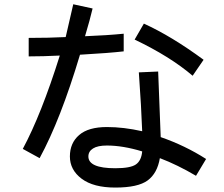

<svg xmlns="http://www.w3.org/2000/svg" viewBox="-20 -805 1040 892"><path d="M554.7 -566.4Q488.3 -558.6 351.6 -550.8Q261.7 -250 164.1 -70.3L85.9 -113.3Q171.9 -273.4 257.8 -546.9Q179.7 -543 113.3 -543V-628.9Q207 -628.9 285.2 -632.8L320.3 -785.2L410.2 -765.6Q398.4 -714.8 375 -636.7Q476.6 -640.6 554.7 -648.4ZM925.8 -527.3 875 -453.1Q769.5 -543 605.5 -621.1L648.4 -695.3Q777.3 -636.7 925.8 -527.3ZM937.5 -66.4 890.6 11.7Q804.7 -39.1 722.7 -70.3Q710.9 0 666 33.2Q621.1 66.4 515.6 66.4Q414.1 66.4 359.4 25.4Q304.7 -15.6 304.7 -78.1Q304.7 -140.6 347.7 -177.7Q390.6 -214.8 476.6 -214.8Q554.7 -214.8 640.6 -195.3Q636.7 -304.7 625 -468.8L714.8 -472.7L726.6 -168Q839.8 -128.9 937.5 -66.4ZM640.6 -101.6Q550.8 -128.9 476.6 -128.9Q433.6 -128.9 412.1 -115.2Q390.6 -101.6 390.6 -78.1Q390.6 -50.8 421.9 -37.1Q453.1 -23.4 515.6 -23.4Q585.9 -23.4 611.3 -41Q636.7 -58.6 640.6 -101.6Z"/></svg>

Font: WenQuanYi Micro Hei
Style: Regular
Weight: 400
Foundry: Ascender Corporation
Version: Version 0.2.0-beta